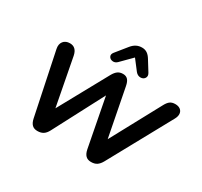

<svg xmlns="http://www.w3.org/2000/svg" viewBox="-183 -1169 1506 1428"><g transform="rotate(30 570.5 -455.5)"><path d="M218.3 -58.6 107.2 -591.2Q99.2 -629.7 117.9 -654Q136.7 -678.4 174 -678.4Q229.9 -678.4 243.2 -611.6L331.6 -148.9H290L551.5 -624.7Q567.1 -652.5 585.2 -665.5Q603.2 -678.4 629.9 -678.4Q655.9 -678.4 671.1 -662.1Q686.2 -645.7 692.8 -610.2L782.5 -148.9H744.6L1001.9 -625.1Q1016.8 -653.3 1033.8 -665.9Q1050.9 -678.4 1078.1 -678.4Q1105.2 -678.4 1121.8 -665.9Q1138.3 -653.3 1140.6 -631.8Q1142.9 -610.2 1129.1 -584.6L833.4 -45.1Q817.8 -17.3 798.5 -4.4Q779.3 8.4 749 8.4Q719.7 8.4 702.9 -8.2Q686 -24.9 679.2 -58.6L592.5 -509.6H616.2L372.9 -45.3Q358.5 -17.5 338.6 -4.5Q318.8 8.4 288.3 8.4Q259 8.4 242.2 -8.1Q225.3 -24.7 218.3 -58.6ZM488.8 -778.3 565.7 -873.5Q584.5 -896.8 606.1 -907.8Q627.6 -918.8 654.3 -918.8Q679.9 -918.8 699 -906Q718 -893.2 733.7 -866.9L787.1 -780.9Q801.8 -757.5 790 -738.7Q778.1 -720 753.6 -719.9Q729 -719.8 711 -741.8L644.5 -828.3L552.8 -735.8Q534.9 -718.4 513.1 -721.3Q491.2 -724.2 482.3 -741.4Q473.4 -758.7 488.8 -778.3Z"/></g></svg>

Font: SN Pro Thin
Style: Italic
Weight: 200
Italic angle: -9°
Designer: Tobias Whetton
Foundry: Supernotes
Version: Version 1.003;Glyphs 3.3 (3324)